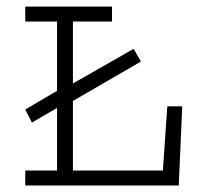

<svg xmlns="http://www.w3.org/2000/svg" viewBox="-20 -570 626 590"><path d="M204.1 -313.5 390.6 -419.9 413.1 -380.9 204.1 -259.8V-45.9H480.5L494.1 -243.2H540L529.3 0H57.6V-45.9H155.3V-238.3L78.1 -193.4L57.6 -233.4L155.3 -291V-503.9H57.6V-549.8H324.2V-503.9H204.1Z"/></svg>

Font: Thabit
Style: Regular
Weight: 500
Designer: Regenerated by Nadim Shaikli
Foundry: MAK Alagha
Version: 0.01